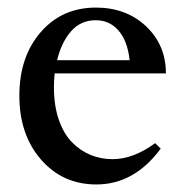

<svg xmlns="http://www.w3.org/2000/svg" viewBox="-20 -473 474 504"><path d="M232.9 11.2Q144.5 11.2 87.6 -54.2Q30.8 -119.6 30.8 -221.7Q30.8 -323.7 86.7 -388.4Q142.6 -453.1 231.9 -453.1Q311 -453.1 363.3 -404.1Q415.5 -355 415.5 -280.3H123.5Q121.6 -264.2 121.6 -243.7Q121.6 -195.8 134.3 -158.9Q147 -122.1 168.7 -99.9Q190.4 -77.6 217.5 -66.4Q244.6 -55.2 275.4 -55.2Q330.1 -55.2 387.2 -97.2L401.9 -83Q332.5 11.2 232.9 11.2ZM231.4 -419.9Q191.9 -419.9 166.5 -390.9Q141.1 -361.8 129.9 -314.9H320.3Q314.9 -365.2 291.3 -392.6Q267.6 -419.9 231.4 -419.9Z"/></svg>

Font: Elstob 10pt Medium
Style: Regular
Weight: 500
Designer: Peter S. Baker
Version: Version 1.015